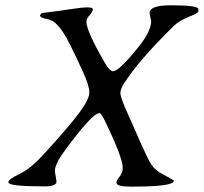

<svg xmlns="http://www.w3.org/2000/svg" viewBox="-20 -698 762 718"><path d="M146 -1Q11.2 -1 11.2 -16.1Q11.2 -27.8 52.7 -47.4Q94.2 -66.9 141.1 -118.7Q237.3 -223.6 275.6 -275.1Q314 -326.7 314 -352.3Q314 -377.9 290 -430.2Q236.3 -547.4 215.1 -578.6Q193.8 -609.9 175.8 -620.1L160.2 -626L144.5 -629.4Q129.4 -634.3 129.4 -640.6L134.3 -647.5Q137.7 -649.9 166.7 -653.1Q195.8 -656.2 241 -663.3Q286.1 -670.4 306.6 -670.4Q327.1 -670.4 327.1 -663.6Q327.1 -653.8 315.2 -641.1Q303.2 -628.4 303.2 -616.7Q303.2 -582 371.6 -463.9Q390.1 -431.6 402.8 -431.6Q425.3 -431.6 498 -522.5Q545.4 -581.5 545.4 -619.1L543 -630.4Q539.6 -643.6 539.6 -649.4Q539.6 -678.2 618.2 -678.2Q721.7 -678.2 721.7 -664.1V-656.2Q721.7 -648.9 685.8 -634.8Q649.9 -620.6 629.4 -600.6Q498 -471.7 443.4 -385.3Q430.2 -364.7 430.2 -350.3Q430.2 -335.9 448.7 -293.5Q523.9 -120.6 539.6 -93Q555.2 -65.4 578.6 -52.2Q630.9 -23.4 630.9 -22L626 -15.1Q602.1 0 472.2 0Q415.5 0 415.5 -14.6Q415.5 -22.9 427.2 -37.4Q439 -51.8 439 -70.3Q439 -108.9 371.1 -248.5Q358.4 -274.9 351.6 -274.9Q325.7 -274.9 225.6 -139.6Q185.1 -85 185.1 -58.1L191.4 -19Q191.4 -1 146 -1Z"/></svg>

Font: Averia Serif Libre Light
Style: Italic
Weight: 300
Italic angle: -8.5°
Version: Version 1.002